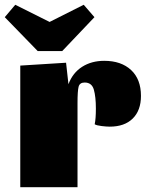

<svg xmlns="http://www.w3.org/2000/svg" viewBox="-48 -785 611 805"><path d="M0 0ZM277 -353V0H37V-510L229 -522L239 -432Q257 -480 296.5 -505Q336 -530 389 -530Q460 -530 501.5 -491.5Q543 -453 543 -383Q543 -322 508.5 -288Q474 -254 412 -254Q399 -254 378 -256.5Q357 -259 349 -264Q354 -287 354 -330Q354 -379 345.5 -409Q337 -439 307 -439Q286 -439 281.5 -421Q277 -403 277 -353ZM303 -765 348 -713 213 -571H110L-28 -713L16 -765L160 -693Z"/></svg>

Font: Sansita Black
Style: Regular
Weight: 900
Designer: Pablo Cosgaya
Foundry: Omnibus-Type
Version: Version 1.006; ttfautohint (v1.5)